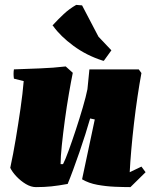

<svg xmlns="http://www.w3.org/2000/svg" viewBox="-20 -754 643 786"><path d="M127 12Q107 12 86 -0.5Q65 -13 47.5 -31.5Q30 -50 22 -67Q34 -122 44.5 -185Q55 -248 64 -310Q73 -372 77 -422L37 -432Q34 -452 37 -470Q88 -472 143 -474Q198 -476 249 -482L278 -456Q271 -422 262 -370Q253 -318 245.5 -262.5Q238 -207 233 -158.5Q228 -110 228 -82H238Q247 -99 261 -137.5Q275 -176 290.5 -223Q306 -270 319 -314.5Q332 -359 338 -389L346 -470H548L559 -455Q551 -412 543 -358.5Q535 -305 528.5 -249Q522 -193 517.5 -141Q513 -89 511 -49L559 -72L576 -49L514 12Q486 12 450 10.5Q414 9 378.5 2.5Q343 -4 316 -20L368 -265L349 -269Q341 -241 329.5 -204.5Q318 -168 305 -130.5Q292 -93 279.5 -59Q267 -25 257 -1Q219 6 190 9Q161 12 127 12ZM405 -505 400 -506Q334 -527 280.5 -566.5Q227 -606 198 -647L195 -650Q218 -675 241 -696.5Q264 -718 292 -734L316 -732L383 -604L436 -548Z"/></svg>

Font: Labrada Black
Style: Italic
Weight: 900
Italic angle: -7°
Designer: Mercedes Jáuregui
Foundry: Omnibus-Type Team
Version: Version 1.000; ttfautohint (v1.8.4.7-5d5b)